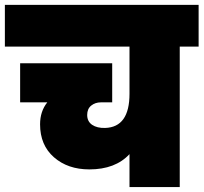

<svg xmlns="http://www.w3.org/2000/svg" viewBox="-31 -760 827 780"><path d="M-11.2 -570.8V-740.2H775.9V-570.8H699.2V0H495.1V-133.8Q437.5 -71.8 332 -71.8Q244.6 -71.8 188.2 -121.1Q131.8 -170.4 131.8 -254.9Q131.8 -307.6 161.1 -344.2H50.8V-502.9H424.8V-344.2H378.9Q356 -344.2 339.6 -331.1Q323.2 -317.9 323.2 -293Q323.2 -266.6 343.3 -252.9Q363.3 -239.3 396 -240.2Q495.1 -243.2 495.1 -378.9V-570.8Z"/></svg>

Font: SVN-Poppins Black
Style: Regular
Weight: 900
Designer: Ninad Kale (Devanagari), Jonny Pinhorn (Latin)
Foundry: Indian Type Foundry
Version: Version 3.002 2017